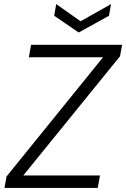

<svg xmlns="http://www.w3.org/2000/svg" viewBox="-20 -919 617 939"><path d="M2 0 12 -56 484 -639H121L132 -700H577L567 -644L94 -61H469L458 0ZM523 -899 513 -842 365 -760 245 -842 255 -899 374 -815Z"/></svg>

Font: DM Sans 9pt Light
Style: Italic
Weight: 300
Italic angle: -10°
Version: Version 4.004;gftools[0.9.30]